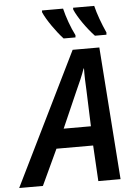

<svg xmlns="http://www.w3.org/2000/svg" viewBox="-121 -986 728 1032"><g transform="rotate(-5 242.5 -470.0)"><path d="M417 -780H479L480 -792C457 -843 438 -895 427 -940H313V-930C331 -887 378 -821 417 -780ZM248 -780H312L313 -792C290 -837 270 -894 259 -940H145V-930C163 -888 211 -820 248 -780ZM-60 0H68L158 -193H356L367 0H487L435 -715H291ZM206 -297 292 -493C312 -536 328 -573 341 -610H343C342 -571 344 -529 346 -490L353 -297Z"/></g></svg>

Font: Noto Sans SemiCondensed SemiBold
Style: Italic
Weight: 600
Width: 4
Italic angle: -12°
Designer: Monotype Design Team
Foundry: Monotype Imaging Inc.
Version: Version 2.013